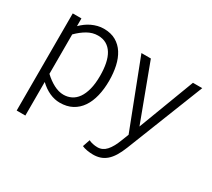

<svg xmlns="http://www.w3.org/2000/svg" viewBox="-137 -770 1330 1207"><g transform="rotate(30 528.5 -167.0)"><path d="M499 -259.8Q499 -199.7 486.8 -149.2Q474.6 -98.6 449.7 -62Q424.8 -25.4 387 -5.1Q349.1 15.1 297.9 15.1Q260.3 15.1 222.9 -1.7Q185.5 -18.6 151.9 -50.8V192.9H88.9V-512.2H151.9V-456.1Q167 -471.2 184.8 -484.4Q202.6 -497.6 222.4 -506.8Q242.2 -516.1 263.7 -521.5Q285.2 -526.9 307.1 -526.9Q358.9 -526.9 395.3 -506.1Q431.6 -485.4 454.6 -449.2Q477.5 -413.1 488.3 -364.5Q499 -315.9 499 -259.8ZM434.1 -257.8Q434.1 -307.1 426 -346.7Q418 -386.2 401.1 -413.8Q384.3 -441.4 358.4 -456.3Q332.5 -471.2 296.9 -471.2Q257.8 -471.2 221.4 -450.4Q185.1 -429.7 151.9 -396V-109.9Q185.5 -78.1 221.9 -59.1Q258.3 -40 293 -40Q323.2 -40 349.1 -52.7Q375 -65.4 393.8 -92Q412.6 -118.7 423.3 -159.7Q434.1 -200.7 434.1 -257.8Z M579.6 125Q591.8 131.8 609.4 135.5Q627 139.2 643.6 139.2Q680.2 139.2 706.5 110.1Q732.9 81.1 754.4 23.9L774.4 -26.9L587.4 -512.2H655.8L807.6 -106L961.4 -512.2H1028.8L807.6 47.9Q792 87.4 774.7 115.2Q757.3 143.1 737.3 160.2Q717.3 177.2 693.8 185.1Q670.4 192.9 642.6 192.9Q632.3 192.9 620.8 191.9Q609.4 190.9 598.4 189Q587.4 187 577.9 184.3Q568.4 181.6 561.5 178.2Z"/></g></svg>

Font: Clear Sans Light
Style: Regular
Weight: 300
Foundry: Intel Corporation
Version: Version 1.00